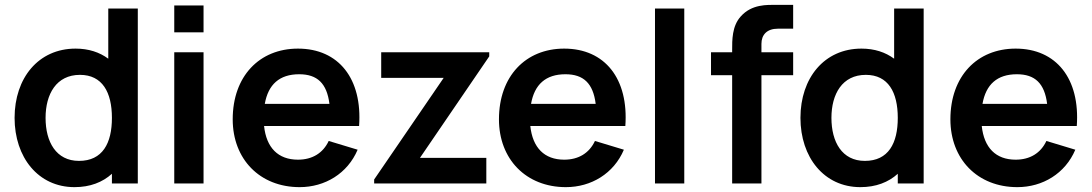

<svg xmlns="http://www.w3.org/2000/svg" viewBox="-20 -755 4492 790"><path d="M286.5 15C350.5 15 402 -5 440.5 -40V0H547V-720H425.5V-513.5C389.5 -540 345 -555 291 -555C138 -555 40 -434 40 -270C40 -108 137 15 286.5 15ZM167.5 -270C167.5 -368 212 -447 309 -447C401 -447 440.5 -375.5 440.5 -270C440.5 -165.5 402 -93 305 -93C211 -93 167.5 -171 167.5 -270Z M697 -622H817.5V-732.5H697ZM697 0H817.5V-540H697Z M1213 15C1317 15 1410 -41 1451.5 -139L1332.5 -175C1309 -125 1265 -98 1206 -98C1124 -98 1076 -147.5 1066.5 -236.5H1457.5C1471.5 -431 1373.5 -555 1206 -555C1047 -555 937.5 -441 937.5 -264C937.5 -100 1049 15 1213 15ZM1069.5 -327.5C1083.5 -407.5 1130 -449.5 1211 -449.5C1285.5 -449.5 1325 -412 1335.5 -327.5Z M1519.5 0H1981V-105.5H1708L1993 -523V-540H1548.5V-434.5H1805.5L1519.5 -16.5Z M2308.5 15C2412.5 15 2505.5 -41 2547 -139L2428 -175C2404.5 -125 2360.5 -98 2301.5 -98C2219.5 -98 2171.5 -147.5 2162 -236.5H2553C2567 -431 2469 -555 2301.5 -555C2142.5 -555 2033 -441 2033 -264C2033 -100 2144.5 15 2308.5 15ZM2165 -327.5C2179 -407.5 2225.5 -449.5 2306.5 -449.5C2381 -449.5 2420.5 -412 2431 -327.5Z M2675 0H2795.5V-720H2675Z M2992.5 -548.5V-540H2905.5V-445.5H2992.5V0H3113V-445.5H3243.5V-540H3113V-574.5C3113 -611.5 3135 -637 3181 -637H3243.5V-735H3176C3136.5 -735 3073.5 -738.5 3028 -687.5C2991.5 -647.5 2992.5 -589.5 2992.5 -548.5Z M3520 15C3584 15 3635.5 -5 3674 -40V0H3780.5V-720H3659V-513.5C3623 -540 3578.5 -555 3524.5 -555C3371.5 -555 3273.5 -434 3273.5 -270C3273.5 -108 3370.5 15 3520 15ZM3401 -270C3401 -368 3445.5 -447 3542.5 -447C3634.5 -447 3674 -375.5 3674 -270C3674 -165.5 3635.5 -93 3538.5 -93C3444.5 -93 3401 -171 3401 -270Z M4166 15C4270 15 4363 -41 4404.5 -139L4285.5 -175C4262 -125 4218 -98 4159 -98C4077 -98 4029 -147.5 4019.5 -236.5H4410.5C4424.5 -431 4326.5 -555 4159 -555C4000 -555 3890.5 -441 3890.5 -264C3890.5 -100 4002 15 4166 15ZM4022.5 -327.5C4036.5 -407.5 4083 -449.5 4164 -449.5C4238.5 -449.5 4278 -412 4288.5 -327.5Z"/></svg>

Font: Manrope
Style: Bold
Weight: 700
Designer: Mikhail Sharanda
Foundry: Mikhail Sharanda
Version: Version 4.505;FEAKit 1.0